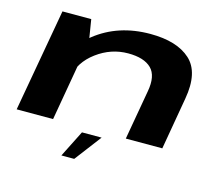

<svg xmlns="http://www.w3.org/2000/svg" viewBox="-107 -734 1225 1057"><g transform="rotate(15 505.0 -205.5)"><path d="M21.5 0H229L309.5 -462.5L289.5 -586H125.5ZM643.5 0H851.5L903 -297.5Q930.5 -453 854.2 -522.2Q778 -591.5 626 -591.5Q443 -591.5 314.2 -489.2Q185.5 -387 172 -314L260 -246Q276 -336 357.2 -396.2Q438.5 -456.5 535.5 -456.5Q626.5 -456.5 668.2 -415.2Q710 -374 693 -282ZM325 181.5H398L513.5 29.5H401.5Z"/></g></svg>

Font: Anybody ExtraExpanded
Style: Bold Italic
Weight: 700
Width: 8
Italic angle: -10°
Version: Version 1.113;gftools[0.9.25]